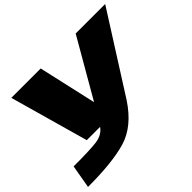

<svg xmlns="http://www.w3.org/2000/svg" viewBox="-173 -849 1351 1351"><g transform="rotate(-45 503.0 -173.5)"><path d="M237 0H634L1006 -586H712.5L463 -154H462L364.5 -586H72ZM10.5 239Q255.5 239 392.8 198Q530 157 634 0L370 -1Q337.5 47.5 269.2 56.5Q201 65.5 41 65Z"/></g></svg>

Font: Anybody ExtraExpanded Black
Style: Italic
Weight: 900
Width: 8
Italic angle: -10°
Version: Version 1.113;gftools[0.9.25]